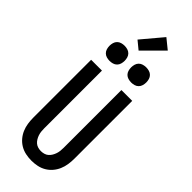

<svg xmlns="http://www.w3.org/2000/svg" viewBox="-378 -1218 1256 1256"><g transform="rotate(45 250.0 -590.0)"><path d="M250 8Q223 8 196.5 2.5Q170 -3 147 -16.5Q124 -30 106.5 -50.5Q89 -71 78.5 -95.5Q68 -120 64 -146.5Q60 -173 60 -200V-735H160V-200Q160 -186 161.5 -172Q163 -158 167.5 -144.5Q172 -131 179.5 -118.5Q187 -106 197.5 -97Q208 -88 222 -84Q236 -80 250 -80Q264 -80 278 -84Q292 -88 302.5 -97Q313 -106 320.5 -118.5Q328 -131 332.5 -144.5Q337 -158 338.5 -172Q340 -186 340 -200V-735H440V-200Q440 -173 436 -146.5Q432 -120 421.5 -95.5Q411 -71 393.5 -50.5Q376 -30 353 -16.5Q330 -3 303.5 2.5Q277 8 250 8ZM350 -815Q336 -815 322 -819Q308 -823 298 -833Q288 -843 284 -857Q280 -871 280 -885Q280 -899 284 -913Q288 -927 298 -937Q308 -947 322 -951Q336 -955 350 -955Q364 -955 378 -951Q392 -947 402 -937Q412 -927 416 -913Q420 -899 420 -885Q420 -871 416 -857Q412 -843 402 -833Q392 -823 378 -819Q364 -815 350 -815ZM150 -815Q136 -815 122 -819Q108 -823 98 -833Q88 -843 84 -857Q80 -871 80 -885Q80 -899 84 -913Q88 -927 98 -937Q108 -947 122 -951Q136 -955 150 -955Q164 -955 178 -951Q192 -947 202 -937Q212 -927 216 -913Q220 -899 220 -885Q220 -871 216 -857Q212 -843 202 -833Q192 -823 178 -819Q164 -815 150 -815ZM237 -997 181 -1043 303 -1188 372 -1132Z"/></g></svg>

Font: Iosevka Term Curly Semibold
Style: Regular
Weight: 600
Designer: Belleve Invis
Foundry: Belleve Invis
Version: Version 32.3.0